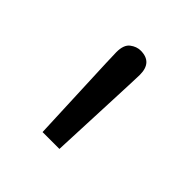

<svg xmlns="http://www.w3.org/2000/svg" viewBox="-99 -781 476 476"><g transform="rotate(45 139.0 -543.5)"><path d="M98.1 -655.8Q98.1 -681.6 111.1 -691.4Q124 -701.2 138.2 -701.2Q179.2 -701.2 179.2 -657.2Q179.2 -646 174.1 -529.1Q168.9 -412.1 168 -386.2H108.9Q107.9 -414.1 103 -528.3Q98.1 -642.6 98.1 -655.8Z"/></g></svg>

Font: CMU Concrete
Style: Roman
Weight: 500
Version: Version 0.7.0